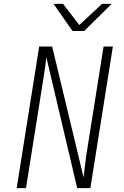

<svg xmlns="http://www.w3.org/2000/svg" viewBox="-20 -970 640 990"><path d="M66 0 182 -730H249L411 -55Q413 -75 416 -99Q419 -123 421.5 -143Q424 -163 425 -170L514 -730H562L446 0H378L219 -675Q218 -661 213.5 -629.5Q209 -598 203 -560L114 0ZM354 -810 256 -950H305L389 -841L506 -950H556L414 -810Z"/></svg>

Font: JetBrains Mono Thin
Style: Italic
Weight: 100
Italic angle: -9°
Monospace: yes
Designer: Philipp Nurullin, Konstantin Bulenkov
Foundry: JetBrains
Version: Version 2.305; ttfautohint (v1.8.4.7-5d5b)